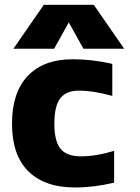

<svg xmlns="http://www.w3.org/2000/svg" viewBox="-20 -788 598 819"><path d="M290 -535.2Q374 -535.2 459 -515.6V-378.9Q378.9 -401.4 315.4 -401.4Q262.7 -401.4 237.3 -368.7Q211.9 -335.9 211.9 -260.7Q211.9 -184.6 238.8 -152.8Q265.6 -121.1 324.2 -121.1Q389.6 -121.1 466.8 -144.5V-8.8Q379.9 11.7 299.8 11.7Q170.9 11.7 101.1 -57.1Q31.2 -126 31.2 -260.7Q31.2 -393.6 98.6 -464.4Q166 -535.2 290 -535.2ZM273.4 -692.4 210.9 -580.1H37.1L167 -767.6H379.9L509.8 -580.1H335.9Z"/></svg>

Font: Gen Shin Gothic Heavy
Style: Bold
Weight: 900
Designer: [Source Han Sans]
Ryoko NISHIZUKA  (kana & ideographs); Paul D. Hunt (Latin, Greek & Cyrillic); Wenlong ZHANG  (bopomofo
Version: Version 1.002.20150607